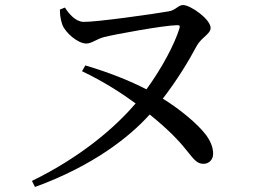

<svg xmlns="http://www.w3.org/2000/svg" viewBox="-20 -716 1040 763"><path d="M306 -433C392 -392 463 -346 519 -305C438 -210 303 -93 107 3L119 27C347 -56 492 -169 575 -261C644 -205 687 -162 721 -119C753 -79 764 -65 789 -65C809 -65 827 -80 827 -105C827 -130 817 -154 800 -178C765 -225 692 -284 627 -324C684 -398 729 -472 762 -534C781 -568 817 -581 817 -605C817 -639 738 -696 707 -696C689 -696 677 -675 651 -671C595 -661 363 -628 311 -629C279 -631 254 -661 238 -686L218 -678C218 -649 223 -633 228 -617C240 -586 289 -543 323 -543C345 -543 363 -561 395 -569C434 -579 629 -615 684 -616C694 -616 696 -614 693 -603C674 -541 624 -446 562 -361C496 -395 414 -428 319 -456Z"/></svg>

Font: Noto Serif KR Medium
Style: Regular
Weight: 500
Designer: Ryoko NISHIZUKA 西塚涼子 (kana & ideographs); Frank Grießhammer (Latin, Greek & Cyrillic); Wenlong ZHANG 张文龙 (bopomofo); San
Foundry: Adobe
Version: Version 2.001;hotconv 1.1.0;makeotfexe 2.6.0